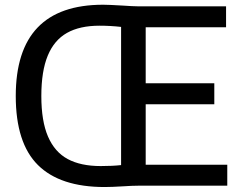

<svg xmlns="http://www.w3.org/2000/svg" viewBox="-20 -766 986 792"><path d="M917.5 -86.5V0H549.5Q525 0 489 2.5Q440 5.5 411.5 5.5Q228 5.5 136.5 -85.2Q45 -176 45 -370Q45 -746.5 405.5 -746.5Q427.5 -746.5 486 -743Q530 -740 547 -740H912.5V-653.5H581V-422.5H864V-336H581V-86.5ZM479.5 -655Q435 -660 390.5 -660Q309 -660 256.2 -630.2Q203.5 -600.5 177 -536.5Q150.5 -472.5 150.5 -370Q150.5 -266.5 178 -202.8Q205.5 -139 259.2 -110Q313 -81 395.5 -81Q444 -81 479.5 -85Z"/></svg>

Font: Encode Sans Semi Condensed Medium
Style: Regular
Weight: 500
Width: 4
Designer: Multiple Designers
Foundry: Impallari Type
Version: Version 2.000